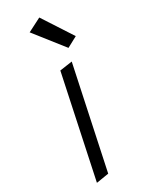

<svg xmlns="http://www.w3.org/2000/svg" viewBox="-193 -773 642 816"><g transform="rotate(-30 128.0 -365.5)"><path d="M255.9 -585 161.1 -731 94.2 -696.8 204.1 -557.1ZM126 -491.2 22 0 83 -9.8 187 -500Z"/></g></svg>

Font: Comic Neue Angular
Style: Italic
Weight: 400
Italic angle: -12°
Designer: Craig Rozynski
Foundry: Craig Rozynski
Version: Version 2.003